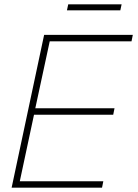

<svg xmlns="http://www.w3.org/2000/svg" viewBox="-20 -872 640 892"><path d="M34 0 185 -710H597L591 -680H211L144 -369H512L506 -339H138L72 -30H460L454 0ZM291 -824 297 -852H545L539 -824Z"/></svg>

Font: Geist Mono Thin
Style: Italic
Weight: 100
Italic angle: -12°
Monospace: yes
Designer: Basement.studio, Andrés Briganti, Mateo Zaragoza
Foundry: Basement.studio, Vercel, Andrés Briganti, Guido Ferreyra, Mateo Zaragoza
Version: Version 1.500; ttfautohint (v1.8.4.7-5d5b)